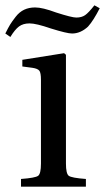

<svg xmlns="http://www.w3.org/2000/svg" viewBox="-47 -702 395 722"><path d="M32 0V-29Q86 -33 96.5 -41Q107 -49 107 -87V-402Q107 -428 101 -436Q95 -444 75 -447L37 -452V-477L194 -502L201 -496V-87Q201 -49 211.5 -41Q222 -33 276 -29V0ZM-27 -576Q-16 -598 -9 -609.5Q-2 -621 12 -639Q26 -657 44 -665.5Q62 -674 85 -674Q113 -674 164 -655Q223 -636 240 -636Q260 -636 273 -645Q286 -654 308 -682L328 -671Q304 -624 284 -602Q256 -576 224 -576Q205 -576 144 -595Q89 -614 64 -614Q40 -614 24.5 -602.5Q9 -591 -8 -563Z"/></svg>

Font: Linguistics Pro
Style: Regular
Weight: 400
Designer: Stefan Peev, Context Ltd
Foundry: Stefan Peev, Context Ltd
Version: Version 001.000